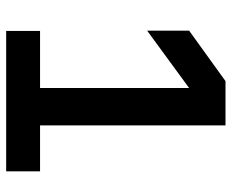

<svg xmlns="http://www.w3.org/2000/svg" viewBox="-86 -684 770 639"><g transform="rotate(90 299.5 -365.0)"><path d="M83.5 0V-112.8H273.4V-608.9L82.5 -469.2V-608.9L250.5 -730H397.9V-112.8H550.8V0Z"/></g></svg>

Font: UDEV Gothic 35
Style: Bold
Weight: 700
Version: v2.1.0; ttfautohint (v1.8.4.7-5d5b-dirty) -l 6 -r 45 -G 200 